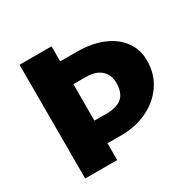

<svg xmlns="http://www.w3.org/2000/svg" viewBox="-147 -810 969 962"><g transform="rotate(-30 338.0 -329.0)"><path d="M81 0V-658H266V-571H358Q449 -571 513 -543.5Q577 -516 611 -468Q645 -420 645 -357Q645 -280 605 -221Q565 -162 497 -129.5Q429 -97 347 -97H208V-228H336Q377 -228 404 -240Q431 -252 443.5 -276.5Q456 -301 456 -336Q456 -384 425.5 -411.5Q395 -439 336 -439H266V0Z"/></g></svg>

Font: Ysabeau Infant Black
Style: Regular
Weight: 900
Designer: Christian Thalmann (Catharsis Fonts)
Version: Version 2.001;gftools[0.9.30]; featfreeze: ss01,ss02,lnum